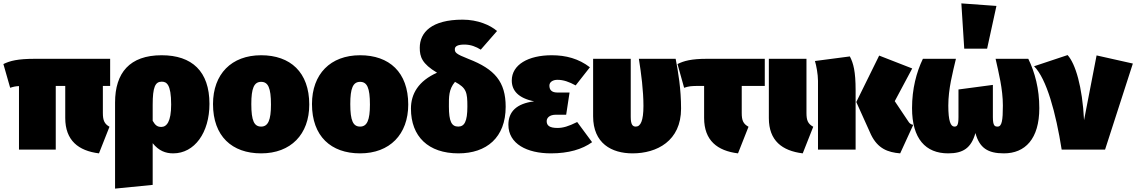

<svg xmlns="http://www.w3.org/2000/svg" viewBox="-36 -883 6705 1133"><path d="M614 -376V-536H171C67 -536 23 -524 -16 -505L24 -365C42 -371 55 -374 76 -375V0H293V-376H349V-187C349 -54 427 7 548 22L610 -135C580 -152 571 -173 571 -216V-376Z M918 -557C729 -557 643 -453 643 -278V230L865 208V-38C901 7 941 22 986 22C1112 22 1200 -100 1200 -270C1200 -462 1097 -557 918 -557ZM916 -134C894 -134 881 -142 865 -170V-265C865 -369 880 -401 918 -401C946 -401 974 -388 974 -266C974 -164 947 -134 916 -134Z M1505 -557C1330 -557 1221 -446 1221 -269C1221 -79 1333 22 1505 22C1680 22 1789 -90 1789 -266C1789 -457 1677 -557 1505 -557ZM1505 -400C1546 -400 1563 -365 1563 -266C1563 -174 1546 -136 1505 -136C1464 -136 1447 -170 1447 -269C1447 -362 1463 -400 1505 -400Z M2089 -557C1914 -557 1805 -446 1805 -269C1805 -79 1917 22 2089 22C2264 22 2373 -90 2373 -266C2373 -457 2261 -557 2089 -557ZM2089 -400C2130 -400 2147 -365 2147 -266C2147 -174 2130 -136 2089 -136C2048 -136 2031 -170 2031 -269C2031 -362 2047 -400 2089 -400Z M2729 -535C2652 -565 2648 -574 2648 -593C2648 -610 2665 -620 2705 -620C2742 -620 2774 -607 2801 -590L2897 -700C2857 -735 2783 -767 2694 -767C2511 -767 2441 -692 2441 -601C2441 -548 2454 -507 2543 -454C2433 -405 2389 -329 2389 -242C2389 -77 2492 22 2669 22C2835 22 2948 -71 2948 -253C2948 -400 2884 -475 2729 -535ZM2668 -136C2629 -136 2613 -166 2613 -255C2613 -310 2611 -355 2649 -400C2717 -364 2722 -338 2722 -254C2722 -165 2704 -136 2668 -136Z M3220 -557C3081 -557 2984 -501 2984 -408C2984 -349 3022 -304 3116 -285C3011 -272 2964 -223 2964 -147C2964 -34 3074 22 3215 22C3319 22 3400 -2 3458 -44L3370 -163C3318 -137 3286 -128 3254 -128C3207 -128 3190 -142 3190 -168C3190 -187 3206 -206 3244 -206H3305L3325 -337H3253C3218 -337 3206 -354 3206 -378C3206 -400 3228 -412 3253 -412C3290 -412 3322 -400 3361 -379L3445 -486C3379 -537 3303 -557 3220 -557Z M3951 -536H3734C3748 -448 3761 -348 3761 -258C3761 -170 3744 -136 3716 -136C3698 -136 3686 -146 3686 -194V-536H3464V-197C3464 -37 3573 22 3697 22C3840 22 3983 -51 3983 -242C3983 -359 3966 -460 3951 -536Z M4477 -376V-536H4136C4044 -536 4000 -524 3962 -505L4001 -365C4028 -374 4042 -376 4090 -376H4119V-187C4119 -54 4197 7 4319 22L4381 -135C4350 -152 4341 -172 4341 -216V-376Z M4723 -536H4501V-186C4501 -53 4579 7 4701 22L4763 -135C4732 -152 4723 -172 4723 -216Z M5347 -479 5152 -555 5017 -281 5104 -88C5144 -6 5203 16 5276 22L5353 -146C5338 -149 5330 -156 5323 -168L5244 -286ZM4979 -550 4773 -523C4781 -498 4791 -444 4791 -406V0H5013V-351C5013 -461 5000 -510 4979 -550Z M5637 -863 5654 -596H5789L5844 -848ZM6032 -536H5839C5857 -455 5882 -358 5882 -260C5882 -172 5876 -136 5851 -136C5835 -136 5823 -139 5823 -192V-382L5620 -355V-192C5620 -142 5611 -136 5596 -136C5574 -136 5560 -168 5560 -260C5560 -360 5586 -455 5605 -536H5410C5372 -457 5346 -359 5346 -245C5346 -64 5426 22 5559 22C5647 22 5695 -9 5720 -98C5744 -10 5793 22 5888 22C6013 22 6097 -63 6097 -245C6097 -359 6071 -456 6032 -536Z M6264 -558 6066 -492C6140 -419 6195 -216 6229 0H6485L6649 -508L6435 -556L6361 -174C6351 -373 6310 -507 6264 -558Z"/></svg>

Font: Fira Sans Ultra
Style: Regular
Weight: 950
Designer: Carrois Corporate & Edenspiekermann AG
Foundry: Carrois Corporate GbR & Edenspiekermann AG
Version: Version 4.203;PS 004.203;hotconv 1.0.88;makeotf.lib2.5.64775